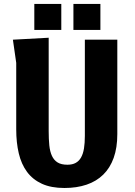

<svg xmlns="http://www.w3.org/2000/svg" viewBox="-20 -953 690 982"><path d="M580 -750V-267Q580 -197.5 561.5 -145.8Q543 -94 508 -59.8Q473 -25.5 422.8 -8.5Q372.5 8.5 309.5 8.5Q241.5 8.5 194.5 -13Q147.5 -34.5 118.2 -74Q89 -113.5 76 -168.8Q63 -224 63 -291V-631.5L46 -750L229 -760V-282Q229 -241.5 232.2 -209.5Q235.5 -177.5 245.8 -155.5Q256 -133.5 274.8 -122Q293.5 -110.5 325 -110.5Q350 -110.5 367 -119.8Q384 -129 394.5 -147.5Q405 -166 409.5 -193.5Q414 -221 414 -258V-750ZM155.5 -933H293.5V-800H155.5ZM355.5 -933H493.5V-800H355.5Z"/></svg>

Font: B612 Mono
Style: Bold
Weight: 700
Version: Version 1.005